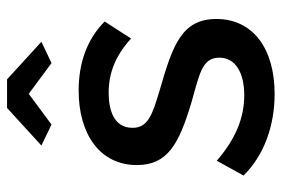

<svg xmlns="http://www.w3.org/2000/svg" viewBox="-144 -626 780 531"><g transform="rotate(-90 245.5 -360.0)"><path d="M109 -635 167 -607 252 -670 337 -607 396 -635 292 -730H213ZM252 10C377 10 459 -50 459 -151C459 -247 386 -272 265 -307C194 -328 158 -340 158 -383C158 -434 206 -449 255 -449C311 -449 359 -429 405 -387L452 -460C403 -509 337 -532 261 -532C139 -532 55 -472 55 -371C55 -286 113 -255 225 -221C304 -198 352 -192 352 -143C352 -98 310 -74 248 -74C187 -74 128 -97 67 -150L26 -76C82 -19 164 10 252 10Z"/></g></svg>

Font: FIGSv2-sans-serif SemiBold
Style: Regular
Weight: 600
Designer: Matt McInerney, Pablo Impallari, Rodrigo Fuenzalida,Mirko Velimirovic
Foundry: Matt McInerney, Pablo Impallari, Rodrigo Fuenzalida
Version: Version 4.021;hotconv 1.0.109;makeotfexe 2.5.65596